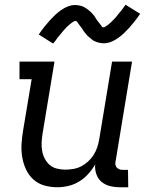

<svg xmlns="http://www.w3.org/2000/svg" viewBox="-20 -779 640 807"><path d="M221 8Q192 8 166 0.5Q140 -7 120.5 -24.5Q101 -42 89.5 -66.5Q78 -91 73.5 -118Q69 -145 70.5 -173Q72 -201 77 -230L113 -446H62V-520H209L159 -218Q156 -199 155 -181Q154 -163 157 -145.5Q160 -128 168 -112.5Q176 -97 188.5 -86Q201 -75 218.5 -70.5Q236 -66 255 -66Q271 -66 288.5 -69Q306 -72 321.5 -80Q337 -88 350.5 -100.5Q364 -113 373.5 -128Q383 -143 388.5 -159.5Q394 -176 397 -193L451 -520H535L466 -102Q464 -95 465 -87.5Q466 -80 470.5 -75Q475 -70 481.5 -67.5Q488 -65 496 -65H518L519 8H484Q462 8 442 3Q422 -2 407 -14.5Q392 -27 385 -47Q378 -67 380 -88Q368 -67 351 -48Q334 -29 312.5 -16Q291 -3 267.5 2.5Q244 8 221 8ZM203 -596 143 -634Q155 -652 167 -667Q179 -682 190 -694Q201 -706 211.5 -716Q222 -726 236 -736Q250 -746 265.5 -752Q281 -758 297 -758Q302 -758 307.5 -757Q313 -756 318 -755Q323 -754 327.5 -752Q332 -750 336.5 -747.5Q341 -745 344.5 -742.5Q348 -740 351.5 -737Q355 -734 359.5 -730.5Q364 -727 367 -723Q370 -719 373.5 -715.5Q377 -712 379 -708Q381 -704 383.5 -700.5Q386 -697 389.5 -692Q393 -687 396.5 -683Q400 -679 402.5 -675.5Q405 -672 407.5 -668Q410 -664 415 -664Q418 -664 421 -666Q424 -668 427.5 -670Q431 -672 435.5 -676Q440 -680 442 -681.5Q444 -683 446 -685Q448 -687 450.5 -689.5Q453 -692 455.5 -694.5Q458 -697 460.5 -699.5Q463 -702 465.5 -705Q468 -708 471 -711.5Q474 -715 476.5 -718.5Q479 -722 482 -725.5Q485 -729 488.5 -733Q492 -737 495 -741.5Q498 -746 501.5 -750.5Q505 -755 508 -759L569 -721Q557 -703 545 -688Q533 -673 522 -661Q511 -649 500.5 -639Q490 -629 476 -619Q462 -609 446.5 -603Q431 -597 415 -597Q410 -597 404.5 -598Q399 -599 394 -600Q389 -601 384.5 -603Q380 -605 375.5 -607Q371 -609 367.5 -612Q364 -615 360.5 -618Q357 -621 352.5 -624.5Q348 -628 345 -632Q342 -636 338.5 -639.5Q335 -643 332.5 -647Q330 -651 328 -654.5Q326 -658 322 -663Q318 -668 315 -672Q312 -676 309.5 -679.5Q307 -683 304.5 -687Q302 -691 297 -691Q294 -691 290.5 -689Q287 -687 284 -685Q281 -683 276 -679Q271 -675 269.5 -673.5Q268 -672 265.5 -670Q263 -668 260.5 -665.5Q258 -663 256 -660.5Q254 -658 251.5 -655.5Q249 -653 246.5 -650Q244 -647 241 -643.5Q238 -640 235.5 -636.5Q233 -633 229.5 -629.5Q226 -626 223 -622Q220 -618 217 -613.5Q214 -609 210.5 -604.5Q207 -600 203 -596Z"/></svg>

Font: Iosevka HT Extended
Style: Italic
Weight: 400
Width: 7
Italic angle: -9°
Monospace: yes
Designer: Belleve Invis
Foundry: Belleve Invis
Version: Version 32.3.0; ttfautohint (v1.8.4)